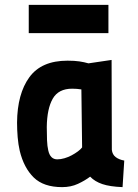

<svg xmlns="http://www.w3.org/2000/svg" viewBox="-20 -758 568 788"><path d="M98 -738H425V-622H98ZM439 -143Q441 -124 454.5 -113.5Q468 -103 490 -99L483 10Q431 8 400 -2.5Q369 -13 350 -33Q329 -17 300 -3.5Q271 10 235 10Q159 10 118.5 -29.5Q78 -69 61 -139Q55 -165 52.5 -195Q50 -225 50 -255Q51 -373 100.5 -441Q150 -509 257 -509Q286 -509 306 -506Q326 -503 343 -498L438 -512ZM215 -104Q229 -104 244.5 -108.5Q260 -113 274 -120.5Q288 -128 299.5 -136.5Q311 -145 317 -153L314 -391Q296 -394 276 -394Q220 -394 196.5 -353Q173 -312 172 -237Q172 -207 173 -182.5Q174 -158 178 -141Q186 -104 215 -104Z"/></svg>

Font: Panefresco 999wt
Style: Regular
Weight: 900
Version: Version 1.001